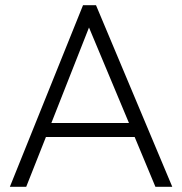

<svg xmlns="http://www.w3.org/2000/svg" viewBox="-20 -720 702 740"><path d="M18 0 300 -700H350L644 0H579L499 -192H157L81 0ZM178 -246H477L323 -614Z"/></svg>

Font: Geologica Roman Thin
Style: Regular
Weight: 250
Designer: Sindre Bremnes, Frode Helland
Foundry: Monokrom Skriftforlag AS
Version: Version 1.010;gftools[0.9.28]